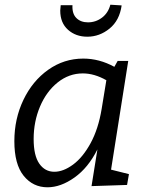

<svg xmlns="http://www.w3.org/2000/svg" viewBox="-20 -787 625 816"><path d="M452 -66 528 -47 520 -1 369 4 394 -152Q355 -74 296.5 -32.5Q238 9 182 9Q120 9 80.5 -40Q41 -89 41 -187Q41 -282 79.5 -362.5Q118 -443 185 -490.5Q252 -538 334 -538Q402 -538 466 -503L480 -528H525ZM412 -324 432 -446Q381 -475 332 -475Q273 -475 225 -436.5Q177 -398 150 -334Q123 -270 123 -196Q123 -126 147 -91.5Q171 -57 211 -57Q249 -57 290.5 -87.5Q332 -118 365 -178.5Q398 -239 412 -324ZM236 -742Q236 -749 238 -765H288Q286 -729 304.5 -710.5Q323 -692 354 -692Q387 -692 413.5 -712Q440 -732 449 -767L497 -764Q488 -700 445.5 -665.5Q403 -631 351 -631Q302 -631 269 -660.5Q236 -690 236 -742Z"/></svg>

Font: Bitter Pro
Style: Italic
Weight: 400
Italic angle: -9°
Designer: Sol Matas, and Bitter project Authors
Foundry: Sol Matas
Version: Version 1.010